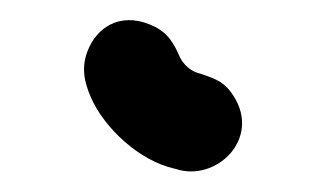

<svg xmlns="http://www.w3.org/2000/svg" viewBox="-20 -854 322 191"><path d="M212.5 -758.3C203.9 -771.7 196.9 -774.8 179.4 -780.7C166.3 -783.6 160.1 -794.4 158.5 -798.1C151.3 -814.8 144.3 -823.6 128.4 -829.9C98.5 -841.7 76 -826.3 67.1 -803.2C60.8 -786.9 63.7 -772.4 70.5 -757C83.9 -726.3 118.9 -693.9 153.7 -686.2C154 -686.1 154.6 -686 155 -685.9C194.5 -672.7 239.8 -715.3 212.5 -758.3Z"/></svg>

Font: Smoothie
Style: Light
Weight: 400
Foundry: Cannot Into Space Fonts
Version: Version 0.8